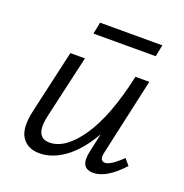

<svg xmlns="http://www.w3.org/2000/svg" viewBox="-108 -666 734 768"><g transform="rotate(20 259.0 -282.0)"><path d="M455 -569 445 -519H180L190 -569ZM471 -95 493 -69Q425 5 369 5Q310 5 328 -72L345 -150Q300 -72 247 -33.5Q194 5 140 5Q89 5 65 -31.5Q41 -68 59 -146L120 -414H182L122 -152Q97 -49 163 -49Q231 -49 294.5 -142Q358 -235 397 -414H456L384 -89Q374 -49 400 -49Q423 -49 471 -95Z"/></g></svg>

Font: EauTestInfant
Style: Italic
Weight: 400
Italic angle: -12°
Designer: Christian Thalmann (Catharsis Fonts)
Version: Version 0.001;PS 000.001;hotconv 1.0.88;makeotf.lib2.5.64775